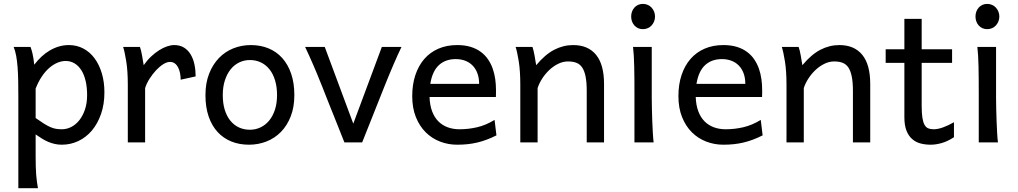

<svg xmlns="http://www.w3.org/2000/svg" viewBox="-20 -743 5311 1002"><path d="M166 -127Q190.9 -109.4 209.2 -97.9Q227.5 -86.4 242.7 -79.8Q257.8 -73.2 271.7 -70.8Q285.6 -68.4 302.7 -68.4Q328.6 -68.4 352.3 -80.6Q376 -92.8 394.3 -116Q412.6 -139.2 423.6 -172.1Q434.6 -205.1 434.6 -246.6Q434.6 -287.1 427 -320.1Q419.4 -353 404.8 -376.2Q390.1 -399.4 369.4 -412.1Q348.6 -424.8 322.3 -424.8Q301.3 -424.8 279.3 -415.5Q257.3 -406.2 236.6 -388.2Q215.8 -370.1 197.8 -343Q179.7 -315.9 166 -280.8ZM139.2 -498Q144.5 -485.4 149.9 -462.2Q155.3 -439 158.7 -405.3Q175.8 -427.7 196 -446.8Q216.3 -465.8 239 -479.2Q261.7 -492.7 286.9 -500.2Q312 -507.8 339.4 -507.8Q380.9 -507.8 415.3 -489.5Q449.7 -471.2 473.9 -438.2Q498 -405.3 511.5 -360.1Q524.9 -314.9 524.9 -261.2Q524.9 -198.7 507.3 -148.2Q489.7 -97.7 459.7 -62Q429.7 -26.4 389.2 -7.1Q348.6 12.2 302.7 12.2Q283.2 12.2 265.9 8.3Q248.5 4.4 232.2 -2.4Q215.8 -9.3 199.7 -19.3Q183.6 -29.3 166 -41.5V73.2Q166 102.5 166.7 126.2Q167.5 149.9 168.9 169.9Q170.4 189.9 172.9 206.8Q175.3 223.6 178.2 239.3H75.7V-236.8Q75.7 -282.2 75 -321Q74.2 -359.9 71.8 -392.3Q69.3 -424.8 64.5 -451.2Q59.6 -477.5 51.3 -498Z M647 0V-300.3Q647 -372.6 638.9 -422.6Q630.9 -472.7 622.6 -498H710.4Q713.4 -490.2 716.3 -477.8Q719.2 -465.3 721.7 -451.7Q724.1 -438 726.1 -424.8L730 -402.8Q747.6 -428.2 768.3 -447.8Q789.1 -467.3 810.3 -480.7Q831.5 -494.1 851.8 -501Q872.1 -507.8 888.7 -507.8Q919.4 -507.8 940.7 -494.4Q961.9 -481 975.3 -458.3Q988.8 -435.5 994.9 -406Q1001 -376.5 1001 -344.2L922.9 -327.1Q922.9 -345.2 919.4 -362.1Q916 -378.9 909.2 -391.8Q902.3 -404.8 891.8 -412.4Q881.3 -419.9 866.7 -419.9Q851.1 -419.9 832 -408Q813 -396 794.7 -376.5Q776.4 -356.9 760.7 -332.5Q745.1 -308.1 737.3 -283.2V0Z M1142.6 -246.6Q1142.6 -204.1 1152.8 -170.4Q1163.1 -136.7 1181.9 -113.5Q1200.7 -90.3 1226.6 -78.1Q1252.4 -65.9 1284.2 -65.9Q1313.5 -65.9 1339.4 -78.1Q1365.2 -90.3 1384.5 -113.5Q1403.8 -136.7 1414.8 -170.4Q1425.8 -204.1 1425.8 -246.6Q1425.8 -289.6 1415.5 -323.5Q1405.3 -357.4 1386.5 -381.1Q1367.7 -404.8 1341.6 -417.2Q1315.4 -429.7 1284.2 -429.7Q1254.4 -429.7 1228.5 -417.2Q1202.6 -404.8 1183.6 -381.1Q1164.6 -357.4 1153.6 -323.5Q1142.6 -289.6 1142.6 -246.6ZM1052.2 -246.6Q1052.2 -309.6 1071.3 -358.2Q1090.3 -406.7 1122.6 -440.2Q1154.8 -473.6 1197.8 -490.7Q1240.7 -507.8 1289.1 -507.8Q1339.4 -507.8 1381.1 -490.7Q1422.9 -473.6 1452.9 -440.2Q1482.9 -406.7 1499.5 -358.2Q1516.1 -309.6 1516.1 -246.6Q1516.1 -183.6 1497.1 -135.3Q1478 -86.9 1445.8 -54.2Q1413.6 -21.5 1370.6 -4.6Q1327.6 12.2 1279.3 12.2Q1229 12.2 1187.3 -4.6Q1145.5 -21.5 1115.5 -54.2Q1085.4 -86.9 1068.8 -135.3Q1052.2 -183.6 1052.2 -246.6Z M2075.2 -498Q2064.9 -477.1 2054 -452.6Q2043 -428.2 2033 -404.8Q2022.9 -381.3 2014.2 -360.4Q2005.4 -339.4 1999.5 -324.7Q1994.6 -313 1986.6 -292.7Q1978.5 -272.5 1968.5 -247.3Q1958.5 -222.2 1947.3 -194.1Q1936 -166 1925.3 -138.7Q1899.4 -74.2 1870.1 0H1777.3Q1749 -70.8 1724.1 -133.8Q1713.4 -160.6 1702.1 -188.5Q1690.9 -216.3 1680.9 -241.9Q1670.9 -267.6 1662.4 -289.1Q1653.8 -310.5 1647.9 -324.7Q1642.1 -339.4 1633.3 -360.6Q1624.5 -381.8 1614.3 -405.3Q1604 -428.7 1593.3 -452.9Q1582.5 -477.1 1572.3 -498H1674.8L1823.7 -97.7L1972.7 -498Z M2221.7 -236.8Q2223.1 -193.8 2235.1 -162.1Q2247.1 -130.4 2267.8 -109.6Q2288.6 -88.9 2316.7 -78.6Q2344.7 -68.4 2377.9 -68.4Q2425.3 -68.4 2470.7 -79.1Q2516.1 -89.8 2561 -117.2L2570.8 -36.6Q2544.9 -23.4 2520 -14.2Q2495.1 -4.9 2470.2 1Q2445.3 6.8 2419.7 9.5Q2394 12.2 2365.7 12.2Q2318.8 12.2 2276.4 -4.2Q2233.9 -20.5 2201.7 -52.5Q2169.4 -84.5 2150.4 -131.8Q2131.3 -179.2 2131.3 -241.7Q2131.3 -302.2 2147.7 -351.3Q2164.1 -400.4 2194.3 -435.3Q2224.6 -470.2 2268.1 -489Q2311.5 -507.8 2365.7 -507.8Q2405.8 -507.8 2436.5 -498.3Q2467.3 -488.8 2489.7 -471.9Q2512.2 -455.1 2527.3 -432.6Q2542.5 -410.2 2551.5 -384.3Q2560.5 -358.4 2564.5 -330.3Q2568.4 -302.2 2568.4 -274.9V-255.9Q2568.4 -243.7 2567.9 -236.8ZM2358.4 -434.6Q2304.7 -434.6 2270.5 -403.1Q2236.3 -371.6 2225.6 -305.2H2480.5Q2480.5 -336.4 2471.4 -360.6Q2462.4 -384.8 2446 -401.4Q2429.7 -418 2407.2 -426.3Q2384.8 -434.6 2358.4 -434.6Z M3042 0V-268.6Q3042 -314.5 3035.9 -344.2Q3029.8 -374 3017.8 -391.4Q3005.9 -408.7 2987.5 -415.5Q2969.2 -422.4 2944.3 -422.4Q2918 -422.4 2892.8 -409.9Q2867.7 -397.5 2846.7 -377.7Q2825.7 -357.9 2809.6 -333Q2793.5 -308.1 2785.6 -283.2V0H2695.3V-300.3Q2695.3 -372.6 2687.3 -422.6Q2679.2 -472.7 2670.9 -498H2758.8Q2761.7 -490.2 2764.6 -477.8Q2767.6 -465.3 2770 -451.7Q2772.5 -438 2774.4 -424.8L2778.3 -402.8Q2824.7 -458.5 2872.1 -483.2Q2919.4 -507.8 2971.2 -507.8Q3049.3 -507.8 3090.8 -456.8Q3132.3 -405.8 3132.3 -305.2V0Z M3273.9 -656.7Q3273.9 -670.4 3278.3 -682.4Q3282.7 -694.3 3290.8 -703.4Q3298.8 -712.4 3310.1 -717.5Q3321.3 -722.7 3335 -722.7Q3348.6 -722.7 3360.4 -717.5Q3372.1 -712.4 3380.4 -703.4Q3388.7 -694.3 3393.6 -682.4Q3398.4 -670.4 3398.4 -656.7Q3398.4 -643.1 3393.6 -631.1Q3388.7 -619.1 3380.4 -610.1Q3372.1 -601.1 3360.4 -595.9Q3348.6 -590.8 3335 -590.8Q3321.3 -590.8 3310.1 -595.9Q3298.8 -601.1 3290.8 -610.1Q3282.7 -619.1 3278.3 -631.1Q3273.9 -643.1 3273.9 -656.7ZM3381.3 -231.9Q3381.3 -208.5 3382.1 -176.5Q3382.8 -144.5 3384 -111.8Q3385.3 -79.1 3387 -49.3Q3388.7 -19.5 3391.1 0H3291V-258.8Q3291 -294.4 3290.8 -329.1Q3290.5 -363.8 3289.8 -394.8Q3289.1 -425.8 3287.6 -452.4Q3286.1 -479 3283.7 -498H3381.3Z M3610.8 -236.8Q3612.3 -193.8 3624.3 -162.1Q3636.2 -130.4 3657 -109.6Q3677.7 -88.9 3705.8 -78.6Q3733.9 -68.4 3767.1 -68.4Q3814.5 -68.4 3859.9 -79.1Q3905.3 -89.8 3950.2 -117.2L3960 -36.6Q3934.1 -23.4 3909.2 -14.2Q3884.3 -4.9 3859.4 1Q3834.5 6.8 3808.8 9.5Q3783.2 12.2 3754.9 12.2Q3708 12.2 3665.5 -4.2Q3623 -20.5 3590.8 -52.5Q3558.6 -84.5 3539.6 -131.8Q3520.5 -179.2 3520.5 -241.7Q3520.5 -302.2 3536.9 -351.3Q3553.2 -400.4 3583.5 -435.3Q3613.8 -470.2 3657.2 -489Q3700.7 -507.8 3754.9 -507.8Q3794.9 -507.8 3825.7 -498.3Q3856.4 -488.8 3878.9 -471.9Q3901.4 -455.1 3916.5 -432.6Q3931.6 -410.2 3940.7 -384.3Q3949.7 -358.4 3953.6 -330.3Q3957.5 -302.2 3957.5 -274.9V-255.9Q3957.5 -243.7 3957 -236.8ZM3747.6 -434.6Q3693.8 -434.6 3659.7 -403.1Q3625.5 -371.6 3614.7 -305.2H3869.6Q3869.6 -336.4 3860.6 -360.6Q3851.6 -384.8 3835.2 -401.4Q3818.8 -418 3796.4 -426.3Q3773.9 -434.6 3747.6 -434.6Z M4431.2 0V-268.6Q4431.2 -314.5 4425 -344.2Q4418.9 -374 4407 -391.4Q4395 -408.7 4376.7 -415.5Q4358.4 -422.4 4333.5 -422.4Q4307.1 -422.4 4282 -409.9Q4256.8 -397.5 4235.8 -377.7Q4214.8 -357.9 4198.7 -333Q4182.6 -308.1 4174.8 -283.2V0H4084.5V-300.3Q4084.5 -372.6 4076.4 -422.6Q4068.4 -472.7 4060.1 -498H4147.9Q4150.9 -490.2 4153.8 -477.8Q4156.7 -465.3 4159.2 -451.7Q4161.6 -438 4163.6 -424.8L4167.5 -402.8Q4213.9 -458.5 4261.2 -483.2Q4308.6 -507.8 4360.4 -507.8Q4438.5 -507.8 4480 -456.8Q4521.5 -405.8 4521.5 -305.2V0Z M4602.1 -485.8H4699.7V-644.5H4790V-485.8H4948.7V-415H4790V-190.4Q4790 -152.8 4793.7 -128.9Q4797.4 -105 4804.9 -91.6Q4812.5 -78.1 4824.2 -73.2Q4835.9 -68.4 4852.5 -68.4Q4873.5 -68.4 4899.9 -77.6Q4926.3 -86.9 4958.5 -105V-26.9Q4924.8 -4.9 4894 3.7Q4863.3 12.2 4837.4 12.2Q4808.6 12.2 4783.7 5.6Q4758.8 -1 4740 -17.6Q4721.2 -34.2 4710.4 -61.8Q4699.7 -89.4 4699.7 -131.8V-415H4602.1Z M5070.8 -656.7Q5070.8 -670.4 5075.2 -682.4Q5079.6 -694.3 5087.6 -703.4Q5095.7 -712.4 5106.9 -717.5Q5118.2 -722.7 5131.8 -722.7Q5145.5 -722.7 5157.2 -717.5Q5168.9 -712.4 5177.2 -703.4Q5185.5 -694.3 5190.4 -682.4Q5195.3 -670.4 5195.3 -656.7Q5195.3 -643.1 5190.4 -631.1Q5185.5 -619.1 5177.2 -610.1Q5168.9 -601.1 5157.2 -595.9Q5145.5 -590.8 5131.8 -590.8Q5118.2 -590.8 5106.9 -595.9Q5095.7 -601.1 5087.6 -610.1Q5079.6 -619.1 5075.2 -631.1Q5070.8 -643.1 5070.8 -656.7ZM5178.2 -231.9Q5178.2 -208.5 5179 -176.5Q5179.7 -144.5 5180.9 -111.8Q5182.1 -79.1 5183.8 -49.3Q5185.5 -19.5 5188 0H5087.9V-258.8Q5087.9 -294.4 5087.6 -329.1Q5087.4 -363.8 5086.7 -394.8Q5085.9 -425.8 5084.5 -452.4Q5083 -479 5080.6 -498H5178.2Z"/></svg>

Font: Andika New Basic
Style: Regular
Weight: 400
Designer: Victor Gaultney, Annie Olsen, Julie Remington, Don Collingsworth, Eric Hays
Foundry: SIL International
Version: Version 5.500